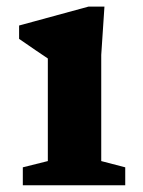

<svg xmlns="http://www.w3.org/2000/svg" viewBox="-20 -548 424 568"><path d="M289 -528.5 279.5 -385.5V-71.5L350.5 -53V0H47.5V-53L121.5 -71.5V-375Q113 -380.5 86.2 -398.8Q59.5 -417 36.5 -433V-472.5L242 -528.5Z"/></svg>

Font: Newsreader Caption SemiBold
Style: Regular
Weight: 600
Designer: Hugues Gentile
Foundry: Production Type
Version: Version 1.001